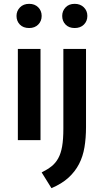

<svg xmlns="http://www.w3.org/2000/svg" viewBox="-20 -730 541 1000"><path d="M73 -475H191V0H73ZM310 -475H428V-68Q428 -12 420 36.5Q412 85 391.5 124.5Q371 164 336.5 195.5Q302 227 248 250L197 168Q227 153 248 136.5Q269 120 283 95Q297 70 303.5 33Q310 -4 310 -60ZM66 -647Q66 -673 84 -691.5Q102 -710 132 -710Q161 -710 179 -692Q197 -674 197 -647Q197 -620 179 -602Q161 -584 132 -584Q101 -584 83.5 -602Q66 -620 66 -647ZM304 -647Q304 -673 321.5 -691.5Q339 -710 369 -710Q398 -710 416.5 -692Q435 -674 435 -647Q435 -620 417 -602Q399 -584 369 -584Q339 -584 321.5 -602Q304 -620 304 -647Z"/></svg>

Font: Mukta Malar SemiBold
Style: Regular
Weight: 600
Designer: Aadarsh Rajan, Girish Dalvi, Yashodeep Gholap
Foundry: Ek Type
Version: Version 2.538;PS 1.000;hotconv 16.6.51;makeotf.lib2.5.65220;